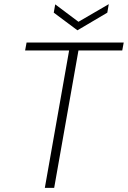

<svg xmlns="http://www.w3.org/2000/svg" viewBox="-20 -905 616 925"><path d="M196 0 313 -662H101L108 -700H576L569 -662H358L241 0ZM504 -885 497 -844 353 -759 239 -844 246 -884 358 -800Z"/></svg>

Font: DM Sans 10pt ExtraLight
Style: Italic
Weight: 250
Italic angle: -10°
Version: Version 4.004;gftools[0.9.30]